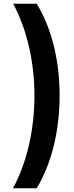

<svg xmlns="http://www.w3.org/2000/svg" viewBox="-20 -852 402 1037"><path d="M50 165H178C260 30 302 -149 302 -337C302 -522 260 -699 178 -832H51C126 -693 166 -516 166 -337C166 -154 127 23 50 165Z"/></svg>

Font: Noto Sans Gurmukhi UI Condensed ExtraBold
Style: Regular
Weight: 800
Width: 3
Designer: Jelle Bosma - Monotype Design Team
Foundry: Monotype Imaging Inc.
Version: Version 2.004